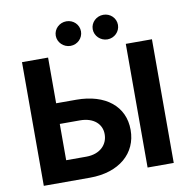

<svg xmlns="http://www.w3.org/2000/svg" viewBox="-96 -1014 1133 1112"><g transform="rotate(-10 471.0 -458.0)"><path d="M72.1 0H343.8C516.3 0 623.9 -94.8 623.6 -232.2C623.9 -370 516.3 -458.5 343.8 -458.5H225.5V-727.3H72.1ZM682.5 -727.3V0H836.3V-727.3ZM343.8 -337C426.5 -337 471.6 -291.5 471.2 -233.7C471.6 -174 426.5 -123.6 343.8 -123.6H225.5V-337ZM583.1 -771.3C624.3 -771.3 657 -804.3 657 -843.8C657 -883.9 624.3 -915.8 583.1 -915.8C542.3 -915.8 508.5 -883.9 508.5 -843.8C508.5 -804.3 542.3 -771.3 583.1 -771.3ZM291.2 -843.8C291.2 -804.3 324.9 -771.3 365.8 -771.3C407 -771.3 439.6 -804.3 439.6 -843.8C439.6 -883.9 407 -915.8 365.8 -915.8C324.9 -915.8 291.2 -883.9 291.2 -843.8Z"/></g></svg>

Font: Inter-Hewn
Style: Bold
Weight: 700
Designer: Rasmus Andersson
Foundry: rsms
Version: Version 3.012;git-f93a4a705